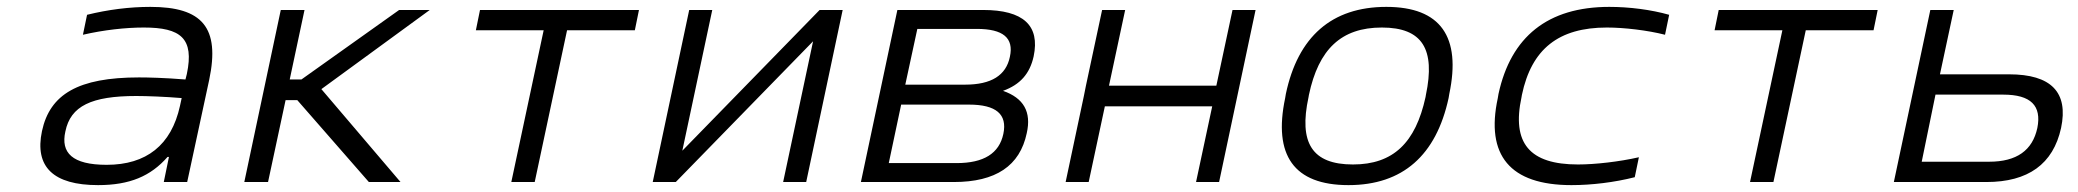

<svg xmlns="http://www.w3.org/2000/svg" viewBox="-20 -529 6040 558"><path d="M417 -509C356 -509 294 -501 233 -486L221 -428C282 -442 345 -449 398 -449C505 -449 545 -418 523 -314L519 -298C456 -303 410 -304 384 -304C207 -304 125 -255 102 -148C80 -44 135 9 265 9C357 9 418 -17 467 -73H471L456 0H524L588 -297C620 -449 568 -509 417 -509ZM170 -147C185 -221 246 -250 376 -250C407 -250 460 -248 508 -244L503 -221C478 -107 405 -50 290 -50C190 -50 156 -85 170 -147Z M796 -500 690 0H759L810 -238H844L1052 0H1144L914 -270L1229 -500H1140L856 -298H822L865 -500Z M1466 0H1534L1628 -441H1825L1837 -500H1375L1363 -441H1560Z M1877 0H1944L2343 -409L2256 0H2323L2429 -500H2362L1963 -91L2050 -500H1983Z M2482 0H2752C2874 0 2944 -47 2964 -142C2978 -204 2955 -244 2895 -265C2945 -283 2973 -315 2984 -365C3003 -455 2954 -500 2837 -500H2588ZM2563 -55 2599 -225H2796C2875 -225 2908 -197 2896 -140C2884 -83 2839 -55 2760 -55ZM2611 -283 2646 -445H2819C2895 -445 2927 -419 2915 -364C2904 -310 2861 -283 2785 -283Z M3077 0H3144L3191 -220H3503L3456 0H3523L3629 -500H3562L3515 -280H3203L3250 -500H3183L3136 -280L3130 -250Z M3717 -256 3715 -244C3680 -78 3740 9 3899 9C4057 9 4154 -78 4190 -244L4192 -256C4227 -422 4167 -509 4009 -509C3850 -509 3752 -422 3717 -256ZM3783 -247 3784 -253C3812 -386 3878 -449 3996 -449C4114 -449 4152 -386 4124 -253L4123 -247C4094 -114 4029 -51 3912 -51C3793 -51 3754 -114 3783 -247Z M4335 -256 4333 -244C4297 -78 4368 9 4547 9C4606 9 4672 1 4731 -14L4743 -72C4686 -59 4616 -51 4566 -51C4425 -51 4373 -113 4402 -247L4403 -253C4431 -387 4510 -449 4650 -449C4700 -449 4768 -441 4819 -428L4831 -486C4778 -501 4715 -509 4657 -509C4478 -509 4371 -422 4335 -256Z M5066 0H5134L5228 -441H5425L5437 -500H4975L4963 -441H5160Z M5484 0H5753C5874 0 5947 -52 5970 -157C5992 -261 5941 -313 5819 -313H5618L5658 -500H5590ZM5565 -59 5605 -254H5802C5882 -254 5914 -222 5901 -157C5887 -92 5841 -59 5761 -59Z"/></svg>

Font: LT Wave Mono Light
Style: Italic
Weight: 300
Designer: Daniel Lyons
Version: Version 2.5 (Glyphs App)